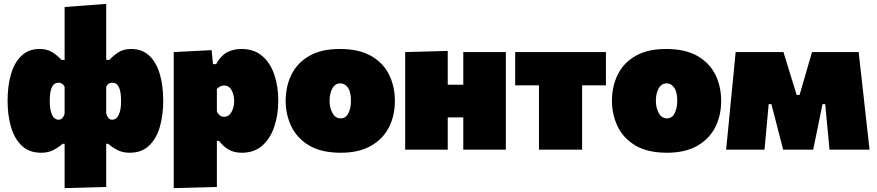

<svg xmlns="http://www.w3.org/2000/svg" viewBox="-20 -770 4512 988"><path d="M312.5 198V-30H302Q284 -13.5 256.5 1.2Q229 16 192 16Q129.5 16 91.5 -20.8Q53.5 -57.5 36.2 -118.2Q19 -179 19 -251Q19 -328 36.5 -388.2Q54 -448.5 90.5 -483.2Q127 -518 184 -518Q223.5 -518 250.5 -500.5Q277.5 -483 296 -462H312.5V-734L526.5 -750V-462H543Q562 -483 588.8 -500.5Q615.5 -518 655 -518Q712 -518 748.5 -483.2Q785 -448.5 802.5 -388.2Q820 -328 820 -251Q820 -179 802.8 -118.2Q785.5 -57.5 747.5 -20.8Q709.5 16 647 16Q610 16 582.5 1.2Q555 -13.5 537 -30H526.5V192ZM282.5 -154Q294 -154 302.2 -164.2Q310.5 -174.5 312.5 -187V-323.5Q302 -344.5 282 -344.5Q258.5 -344.5 247.2 -321.8Q236 -299 236 -249Q236 -205 247.8 -179.5Q259.5 -154 282.5 -154ZM556.5 -154Q579.5 -154 591.2 -179.5Q603 -205 603 -249Q603 -299 591.8 -321.8Q580.5 -344.5 557 -344.5Q536 -344.5 526.5 -323.5V-187Q529 -174.5 536.8 -164.2Q544.5 -154 556.5 -154Z M874 198V-502L1069 -512L1076 -440H1092Q1114.5 -481.5 1146.8 -499.8Q1179 -518 1223 -518Q1287 -518 1329 -482.2Q1371 -446.5 1391.5 -386Q1412 -325.5 1412 -251Q1412 -181.5 1392.2 -120.5Q1372.5 -59.5 1331 -21.8Q1289.5 16 1224 16Q1183.5 16 1155.5 -0.8Q1127.5 -17.5 1107 -45H1096V192ZM1133 -169Q1158 -169 1171.5 -194Q1185 -219 1185 -249Q1185 -281.5 1171.8 -305.8Q1158.5 -330 1133 -330Q1122 -330 1112 -324.8Q1102 -319.5 1096 -312V-197Q1100 -186 1109.5 -177.5Q1119 -169 1133 -169Z M1734 16Q1633 16 1570.5 -21.5Q1508 -59 1479 -120Q1450 -181 1450 -251Q1450 -326 1480 -386.5Q1510 -447 1571.8 -482.5Q1633.5 -518 1729 -518Q1827 -518 1889.5 -482.2Q1952 -446.5 1982 -386Q2012 -325.5 2012 -251Q2012 -174 1980.8 -113.8Q1949.5 -53.5 1887.5 -18.8Q1825.5 16 1734 16ZM1733 -161Q1760 -161 1773 -188Q1786 -215 1786 -251Q1786 -297 1770.2 -319Q1754.5 -341 1732 -341Q1705 -341 1690.5 -315.5Q1676 -290 1676 -251Q1676 -215 1691 -188Q1706 -161 1733 -161Z M2065 0V-502L2284 -508V-334H2364V-502H2583V0H2364V-166H2284V0Z M2753.5 0V-331H2631V-502H3098V-331H2975.5V0Z M3413 16Q3312 16 3249.5 -21.5Q3187 -59 3158 -120Q3129 -181 3129 -251Q3129 -326 3159 -386.5Q3189 -447 3250.8 -482.5Q3312.5 -518 3408 -518Q3506 -518 3568.5 -482.2Q3631 -446.5 3661 -386Q3691 -325.5 3691 -251Q3691 -174 3659.8 -113.8Q3628.5 -53.5 3566.5 -18.8Q3504.5 16 3413 16ZM3412 -161Q3439 -161 3452 -188Q3465 -215 3465 -251Q3465 -297 3449.2 -319Q3433.5 -341 3411 -341Q3384 -341 3369.5 -315.5Q3355 -290 3355 -251Q3355 -215 3370 -188Q3385 -161 3412 -161Z M3716.5 0Q3722 -54 3727.2 -107.8Q3732.5 -161.5 3737.5 -215L3744 -282Q3749.5 -336.5 3755 -392Q3760.5 -447.5 3765.5 -502H4011.5Q4020 -474.5 4028.8 -446.2Q4037.5 -418 4046 -390L4079.5 -281.5H4094.5L4126 -390Q4134.5 -418.5 4142.5 -446.8Q4150.5 -475 4158.5 -502H4398.5Q4404.5 -448.5 4410.8 -392.2Q4417 -336 4423 -282.5L4431 -211Q4436.5 -161 4442.5 -107.5Q4448.5 -54 4454.5 0H4248.5Q4245 -36 4241.8 -72Q4238.5 -108 4235 -143.5L4226.5 -234H4212.5L4193 -138.5Q4186 -103.5 4178.8 -69.2Q4171.5 -35 4164.5 0H4010Q4001 -35 3992.2 -68.5Q3983.5 -102 3975 -135.5L3949.5 -234H3935.5L3927.5 -147Q3924 -109.5 3920.8 -73Q3917.5 -36.5 3914 0Z"/></svg>

Font: Commissioner Black
Style: Regular
Weight: 900
Designer: Kostas Bartsokas
Foundry: Kostas Bartsokas
Version: Version 1.000; ttfautohint (v1.8.3)